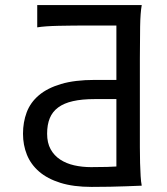

<svg xmlns="http://www.w3.org/2000/svg" viewBox="-20 -733 658 758"><path d="M539.6 -712.9Q534.2 -683.6 533.2 -628.2Q532.2 -572.8 532.2 -500.5V-151.9Q532.2 -118.2 533 -89.4Q533.7 -60.5 535.2 -37.6Q536.6 -14.6 539.6 0Q510.7 1.5 478 2.4Q450.2 3.4 414.6 4.2Q378.9 4.9 341.8 4.9Q270 4.9 218.5 -11.2Q167 -27.3 134.3 -55.7Q101.6 -84 86.2 -122.3Q70.8 -160.6 70.8 -205.1Q70.8 -250.5 85.4 -289.6Q100.1 -328.6 133.5 -356.9Q167 -385.3 221.2 -401.4Q275.4 -417.5 354 -417.5H439.5V-632.3H339.4Q267.1 -632.3 211.7 -631.1Q156.2 -629.9 127 -625V-712.9ZM354 -341.8Q303.7 -341.8 268.1 -333.7Q232.4 -325.7 209.7 -308.8Q187 -292 176.5 -266.4Q166 -240.7 166 -205.1Q166 -168.9 179.9 -143.8Q193.8 -118.7 217.8 -103Q241.7 -87.4 272.9 -80.3Q304.2 -73.2 339.4 -73.2Q380.4 -73.2 403.1 -74Q425.8 -74.7 439.5 -75.7V-341.8Z"/></svg>

Font: Andika FrenchTight
Style: Regular
Weight: 400
Designer: Victor Gaultney, Annie Olsen, Julie Remington, Don Collingsworth, Eric Hays, Becca Hirsbrunner
Foundry: SIL International
Version: Version 5.000 ; Dig1 Dig4Opn Dig7 LnSpcTght